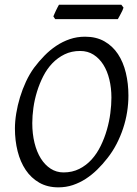

<svg xmlns="http://www.w3.org/2000/svg" viewBox="-20 -787 585 822"><path d="M457 -369.1Q457 -410.2 448.2 -446.5Q439.5 -482.9 422.4 -510Q405.3 -537.1 380.4 -553Q355.5 -568.8 323.2 -568.8Q286.1 -568.8 256.6 -554.4Q227.1 -540 204.1 -516.1Q181.2 -492.2 165 -460.4Q148.9 -428.7 138.4 -394.5Q127.9 -360.4 123 -325.4Q118.2 -290.5 118.2 -259.8Q118.2 -214.4 127.7 -175.5Q137.2 -136.7 154.8 -108.6Q172.4 -80.6 197 -64.7Q221.7 -48.8 252 -48.8Q289.6 -48.8 319.6 -64Q349.6 -79.1 372.3 -104.2Q395 -129.4 411.1 -162.4Q427.2 -195.3 437.5 -231Q447.8 -266.6 452.4 -302.5Q457 -338.4 457 -369.1ZM529.8 -377.9Q529.8 -343.3 524.2 -307.6Q518.6 -272 507.1 -237.3Q495.6 -202.6 478.8 -170.2Q461.9 -137.7 439.9 -109.9Q419.4 -83.5 396.2 -60.8Q373 -38.1 346.9 -21.2Q320.8 -4.4 291.7 5.4Q262.7 15.1 230 15.1Q183.1 15.1 148.2 -4.9Q113.3 -24.9 90.1 -59.3Q66.9 -93.8 55.4 -139.6Q43.9 -185.5 43.9 -236.8Q43.9 -267.6 49.6 -302Q55.2 -336.4 65.7 -370.8Q76.2 -405.3 91.3 -437.7Q106.4 -470.2 126 -497.1Q146.5 -524.4 170.2 -548.6Q193.8 -572.8 220.9 -590.8Q248 -608.9 278.8 -619.4Q309.6 -629.9 344.2 -629.9Q392.1 -629.9 427.2 -609.9Q462.4 -589.8 485.1 -555.4Q507.8 -521 518.8 -475.1Q529.8 -429.2 529.8 -377.9ZM508.8 -754.4Q507.3 -749 504.2 -742.2Q501 -735.4 497.3 -728.5Q493.7 -721.7 490.2 -715.3Q486.8 -709 484.4 -705.1H216.3L208.5 -716.8Q210.4 -721.7 213.4 -728.3Q216.3 -734.9 219.5 -741.7Q222.7 -748.5 226.1 -755.1Q229.5 -761.7 232.4 -766.6H499.5Z"/></svg>

Font: Gentium Basic
Style: Italic
Weight: 400
Italic angle: -8°
Designer: J. Victor Gaultney and Annie Olsen
Foundry: SIL International
Version: Version 1.102; 2013; Maintenance release